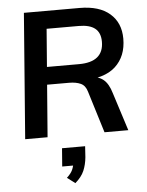

<svg xmlns="http://www.w3.org/2000/svg" viewBox="-63 -762 828 1085"><g transform="rotate(-5 351.0 -220.0)"><path d="M186 0H59L114 -712H430Q541 -712 601 -660Q661 -608 661 -518Q661 -418 598 -360Q535 -302 402 -302L450 -318Q500 -318 529.5 -294.5Q559 -271 575 -216L644 0H509L436 -237Q426 -272 399.5 -284Q373 -296 334 -296H194L200 -396H399Q469 -396 504 -425Q539 -454 539 -511Q539 -562 508.5 -586.5Q478 -611 416 -611H234ZM393 69 389 131Q385 173 370.5 207Q356 241 320 272L275 238Q299 216 308 195.5Q317 175 319 152L346 172H254L262 69Z"/></g></svg>

Font: Muli
Style: Bold Italic
Weight: 700
Italic angle: -4.541°
Designer: Vernon Adams
Foundry: Vernon Adams
Version: Version 2.100; ttfautohint (v1.8.1.43-b0c9)